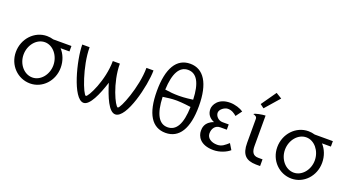

<svg xmlns="http://www.w3.org/2000/svg" viewBox="-53 -1304 3433 1889"><g transform="rotate(20 1664.0 -360.0)"><path d="M353 -475C334 -481 307 -485 285 -485C155 -485 49 -373 49 -233C49 -95 155 11 285 11C413 11 517 -99 517 -238C517 -310 491 -373 450 -418H543V-475ZM286 -421C371 -421 441 -335 441 -235C441 -136 371 -52 286 -52C199 -52 129 -136 129 -235C129 -335 199 -421 286 -421Z M1384 -525H1310C1310 -324 1204 -62 1178 -62C1152 -62 1050 -273 1050 -475H976C976 -272 868 -62 844 -62C817 -62 715 -323 715 -525H638C638 -368 732 10 845 10C909 10 969 -125 1012 -261C1054 -125 1109 10 1177 10C1294 10 1384 -368 1384 -525Z M1703 -711C1560 -711 1484 -584 1484 -347C1484 -108 1562 12 1703 12C1845 12 1924 -110 1924 -347C1924 -586 1843 -711 1703 -711ZM1849 -388C1826 -385 1764 -376 1705 -376H1703C1650 -376 1608 -380 1557 -388C1564 -561 1614 -647 1703 -647C1794 -647 1843 -561 1849 -388ZM1849 -312C1844 -131 1794 -47 1703 -47C1613 -47 1563 -135 1557 -312C1608 -319 1646 -325 1695 -325H1705C1763 -324 1833 -314 1849 -312Z M2261 -224V-279H2196C2150 -279 2119 -318 2119 -350C2119 -388 2169 -421 2202 -421C2243 -421 2272 -400 2295 -380L2342 -444C2311 -466 2254 -485 2202 -485C2078 -485 2039 -402 2039 -360C2039 -307 2068 -271 2117 -251C2026 -219 2025 -153 2025 -128C2025 -73 2062 10 2205 10C2270 10 2338 -19 2372 -50L2335 -111C2298 -79 2271 -52 2221 -52C2158 -52 2114 -84 2113 -130V-133C2113 -178 2137 -224 2195 -224Z M2598 -732 2488 -575 2528 -545 2659 -695ZM2493 -171C2493 -49 2541 -2 2647 0H2691V-70H2646C2587 -70 2572 -111 2572 -167V-485C2546 -485 2455 -470 2455 -457C2471 -453 2493 -446 2493 -422Z M3090 -475C3071 -481 3044 -485 3022 -485C2892 -485 2786 -373 2786 -233C2786 -95 2892 11 3022 11C3150 11 3254 -99 3254 -238C3254 -310 3228 -373 3187 -418H3280V-475ZM3023 -421C3108 -421 3178 -335 3178 -235C3178 -136 3108 -52 3023 -52C2936 -52 2866 -136 2866 -235C2866 -335 2936 -421 3023 -421Z"/></g></svg>

Font: Mint Spirit
Style: Regular
Weight: 400
Designer: HARENDAL Hirwen
Foundry: Arkandis Digital Foundry.
Version: Version 1.004;FFEdit